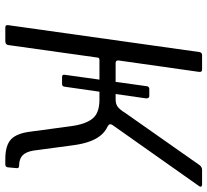

<svg xmlns="http://www.w3.org/2000/svg" viewBox="-49 -733 782 724"><g transform="rotate(90 342.0 -371.0)"><path d="M85 0Q78 0 76 -3Q74 -6 75 -12L176 -730Q177 -742 188 -742H242Q253 -742 251 -730L208 -427Q207 -416 218 -416H368L383 -401Q451 -400 484.5 -366.5Q518 -333 528 -254L548 -105Q553 -77 566.5 -64.5Q580 -52 606 -52Q615 -52 614 -42L611 -10Q610 0 600 0H580Q528 0 505 -22Q482 -44 476 -98L456 -246Q449 -301 428 -328Q407 -355 356 -355H206Q197 -355 197 -347L150 -12Q149 0 135 0ZM349 -380 354 -416Q373 -416 383.5 -424.5Q394 -433 405 -451L603 -733Q610 -742 621 -742H676Q682 -742 683.5 -738.5Q685 -735 682 -731L452 -405Q448 -400 448.5 -395Q449 -390 456 -387ZM271 -214Q260 -214 262 -224L305 -533Q305 -537 308 -540Q311 -543 315 -543H342Q351 -543 351 -531L307 -224Q306 -214 297 -214Z"/></g></svg>

Font: Libre Franklin Light
Style: Italic
Weight: 300
Italic angle: -8°
Designer: Pablo Impallari, Rodrigo Fuenzalida, Nhung Nguyen
Foundry: Impallari Type
Version: Version 3.000